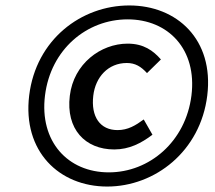

<svg xmlns="http://www.w3.org/2000/svg" viewBox="-20 -674 787 704"><path d="M87 -324C62 -119 197 10 373 10C548 10 715 -119 740 -324C765 -529 629 -654 454 -654C278 -654 112 -529 87 -324ZM145 -324C166 -493 298 -603 448 -603C597 -603 703 -493 682 -324C661 -155 528 -42 379 -42C229 -42 124 -155 145 -324ZM236 -323C221 -201 292 -126 399 -126C454 -126 498 -149 539 -180L507 -236C477 -214 449 -197 411 -197C347 -197 313 -246 322 -323C330 -392 377 -443 445 -443C476 -443 497 -430 519 -406L570 -456C542 -488 507 -514 448 -514C349 -514 250 -440 236 -323Z"/></svg>

Font: Falling Sky
Style: Obl
Weight: 400
Designer: Paul D. Hunt
Foundry: Adobe Systems Incorporated
Version: Version 1.02